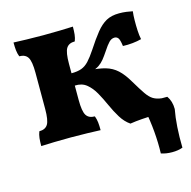

<svg xmlns="http://www.w3.org/2000/svg" viewBox="-97 -561 826 831"><g transform="rotate(-15 316.5 -145.0)"><path d="M431.6 9Q407.8 -7.2 390.8 -34.9Q373.8 -62.6 360 -93.6Q346.2 -124.6 330.7 -152.2Q315.2 -179.8 294.1 -196.9Q273 -214 241.6 -212.2V-267.4Q269 -267.4 287 -274.1Q305 -280.8 320.2 -297.2Q335.4 -313.6 354.2 -341.8Q382 -384.6 403.9 -411.7Q425.8 -438.8 449.3 -451.8Q472.8 -464.8 507.4 -464.8Q524 -464.8 540 -462.7Q556 -460.6 567.4 -458Q565.2 -440.8 564.9 -417.5Q564.6 -394.2 565.8 -371.6Q567 -349 570.6 -332.2Q552.8 -327.4 530.7 -325.1Q508.6 -322.8 487.2 -323.8Q483.2 -353.6 476.8 -361Q470.4 -368.4 461 -368.4Q447.4 -368.4 436.1 -356.8Q424.8 -345.2 409.6 -321.8Q396.4 -302 386 -289.2Q375.6 -276.4 363.1 -267.8Q350.6 -259.2 330.2 -252.4L318.2 -260.4Q362 -258 391.3 -249.5Q420.6 -241 442.6 -220.9Q464.6 -200.8 485.8 -164.4Q508.8 -125.8 523.5 -104.3Q538.2 -82.8 553.3 -73.6Q568.4 -64.4 591 -61.8Q591 -44.6 588.8 -27.8Q586.6 -11 580.8 0Q563.6 0 538.3 0.5Q513 1 484.9 3Q456.8 5 431.6 9ZM33.6 3Q33.6 -17.2 35.2 -32.2Q36.8 -47.2 42.2 -61Q69.2 -61 80.4 -79.1Q91.6 -97.2 91.6 -148V-310Q91.6 -360.8 80.4 -378.9Q69.2 -397 42.2 -397Q36.8 -410.8 35.2 -425.8Q33.6 -440.8 33.6 -461Q55.6 -460 92 -459Q128.4 -458 166.6 -458Q204.8 -458 241.2 -459Q277.6 -460 299.6 -461Q299.6 -440.8 298 -425.8Q296.4 -410.8 291 -397Q264 -397 252.8 -378.9Q241.6 -360.8 241.6 -310V-148Q241.6 -97.2 252.8 -79.1Q264 -61 291 -61Q296.4 -47.2 298 -32.2Q299.6 -17.2 299.6 3Q277.6 2 241.2 1Q204.8 0 166.6 0Q128.4 0 92 1Q55.6 2 33.6 3ZM525.2 167.8Q526.8 122 522.4 69.9Q518 17.8 507.8 -32.2L542.6 -61.8H615.8Q633.2 -37.6 633.2 -2.4Q626.6 32 623.7 75.8Q620.8 119.6 622 167.8Q601.8 175.4 574.7 175.4Q547.6 175.4 525.2 167.8Z"/></g></svg>

Font: Vollkorn
Style: Regular
Weight: 400
Designer: Friedrich Althausen
Foundry: Friedrich Althausen
Version: Version 4.104